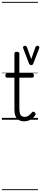

<svg xmlns="http://www.w3.org/2000/svg" viewBox="-20 -1287 443 2064"><path d="M240 17Q205 17 181.5 2.5Q158 -12 146.5 -40Q135 -68 135 -107V-452H57Q47 -452 42.5 -457.5Q38 -463 38 -475Q38 -488 42.5 -494Q47 -500 57 -500H135V-711Q135 -721 141 -725.5Q147 -730 160 -730Q174 -730 181 -725.5Q188 -721 188 -711V-500H324Q335 -500 339.5 -494Q344 -488 344 -475Q344 -463 339.5 -457.5Q335 -452 324 -452H188V-119Q188 -78 199.5 -54.5Q211 -31 246 -31Q271 -31 289 -45Q307 -59 324 -79Q331 -88 338.5 -86.5Q346 -85 354 -79Q361 -72 362.5 -64.5Q364 -57 360 -50Q346 -29 327.5 -14Q309 1 287 9Q265 17 240 17ZM382 -795Q393 -795 399.5 -787Q406 -779 401 -767L337 -601Q335 -595 329 -591Q323 -587 314 -587Q307 -587 301.5 -591.5Q296 -596 293 -601L230 -766Q225 -779 230.5 -787Q236 -795 248 -795Q255 -795 260.5 -791.5Q266 -788 269 -781L316 -652L361 -780Q364 -787 369.5 -791Q375 -795 382 -795ZM0 747H388V757H0ZM0 -20H388V0H0ZM0 -505H388V-500H0ZM0 -1267H388V-1257H0Z"/></svg>

Font: Playwrite VN Guides
Style: Regular
Weight: 400
Designer: Veronika Burian, José Scaglione
Foundry: TypeTogether
Version: Version 1.003